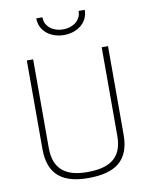

<svg xmlns="http://www.w3.org/2000/svg" viewBox="-99 -995 840 1076"><g transform="rotate(-10 321.0 -457.0)"><path d="M126 -196V-700H90V-196C90 -45 176 9 316 9C466 9 552 -46 552 -196V-700H516V-196C516 -69 442 -25 316 -25C199 -25 126 -70 126 -196ZM183 -923C183 -849 247 -804 321 -804C395 -804 459 -849 459 -923H424C424 -868 376 -836 321 -836C266 -836 218 -868 218 -923Z"/></g></svg>

Font: TitilliumText22L
Style: 1 wt
Weight: 100
Designer: Campivisivi
Foundry: Campivisivi
Version: 1.000